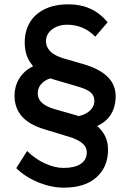

<svg xmlns="http://www.w3.org/2000/svg" viewBox="-20 -731 589 885"><path d="M415 -266Q415 -289 399.5 -303.5Q384 -318 349 -329L220 -367Q200 -373 171 -391Q142 -409 118 -445.5Q94 -482 94 -536Q94 -587 117 -626.5Q140 -666 185.5 -688.5Q231 -711 295 -711Q352 -711 397 -690.5Q442 -670 476 -628L419 -562Q393 -589 360.5 -603Q328 -617 290 -617Q248 -617 220 -595.5Q192 -574 192 -541Q192 -518 207 -499.5Q222 -481 253 -469Q259 -466 273 -462L366 -435Q443 -412 479.5 -373.5Q516 -335 513 -278Q509 -206 459 -168.5Q409 -131 323 -128L311 -190Q363 -196 389 -216.5Q415 -237 415 -266ZM55 44 105 -35Q141 1 186.5 22Q232 43 273 43Q324 43 352 24.5Q380 6 380 -29Q380 -50 365 -65.5Q350 -81 322 -92Q315 -96 303 -99L185 -135Q115 -156 81 -194.5Q47 -233 47 -290Q47 -333 68 -368Q89 -403 128.5 -423.5Q168 -444 221 -444L231 -374Q196 -369 175 -349Q154 -329 154 -300Q154 -275 173.5 -257Q193 -239 235 -227L330 -200Q371 -188 404 -168Q437 -148 457.5 -116Q478 -84 478 -41Q478 38 425 86Q372 134 274 134Q216 134 155.5 109Q95 84 55 44Z"/></svg>

Font: Easer Grotesk Variable
Style: Regular
Weight: 400
Designer: Boardeaser, Bonnie Shaver-Troup, Thomas Jockin
Foundry: Lexend
Version: Version 1.001;Glyphs 3.1.2 (3151)